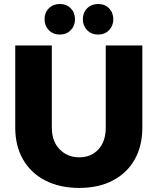

<svg xmlns="http://www.w3.org/2000/svg" viewBox="-20 -928 789 961"><path d="M239.4 -289.3Q239.4 -220.6 278.6 -180.6Q317.7 -140.6 377 -140.6Q435.9 -140.6 472.6 -180.4Q509.3 -220.1 509.3 -289.3V-700.6H692.4V-289.3Q692.4 -197.1 653.9 -129.2Q615.3 -61.3 544.4 -24.4Q473.4 12.6 376.4 12.6Q279 12.6 207 -24.4Q135 -61.3 95.6 -129.2Q56.3 -197.1 56.3 -289.3V-700.6H239.4ZM279.4 -908Q312.9 -908 334.1 -886.3Q355.4 -864.6 355.4 -831.4Q355.4 -799 334.1 -777Q312.9 -755 279.4 -755Q246 -755 224.5 -777Q203 -799 203 -831.3Q203 -864.9 224.5 -886.4Q246 -908 279.4 -908ZM471.1 -908Q504.6 -908 525.9 -886.3Q547.1 -864.6 547.1 -831.4Q547.1 -799 525.9 -777Q504.6 -755 471.1 -755Q437.7 -755 416.2 -777Q394.7 -799 394.7 -831.3Q394.7 -864.9 416.2 -886.4Q437.7 -908 471.1 -908Z"/></svg>

Font: Alexandria
Style: Regular
Weight: 400
Designer: Mohamed Gaber
Foundry: Kief Type Foundry
Version: Version 5.100